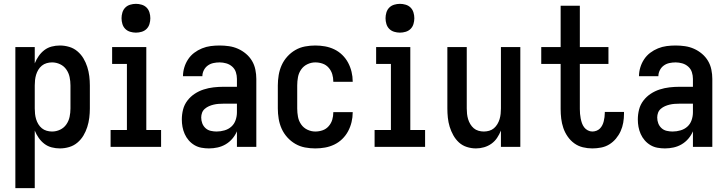

<svg xmlns="http://www.w3.org/2000/svg" viewBox="-20 -765 3790 1000"><path d="M60 215V-520H161V-435Q169 -455 181.5 -473Q194 -491 211 -504Q228 -517 249 -522.5Q270 -528 292 -528Q316 -528 340 -521Q364 -514 383 -498Q402 -482 414.5 -461Q427 -440 434.5 -416.5Q442 -393 445 -368.5Q448 -344 448 -320V-200Q448 -176 445 -151.5Q442 -127 434.5 -103.5Q427 -80 414.5 -59Q402 -38 383 -22Q364 -6 340 1Q316 8 292 8Q270 8 249 2.5Q228 -3 211 -16Q194 -29 181.5 -47Q169 -65 161 -85V215ZM251 -80Q273 -80 293 -89.5Q313 -99 325.5 -117Q338 -135 342.5 -156.5Q347 -178 347 -200V-320Q347 -342 342.5 -363.5Q338 -385 325.5 -403Q313 -421 293 -430.5Q273 -440 251 -440Q237 -440 223 -436Q209 -432 198 -423Q187 -414 179.5 -401.5Q172 -389 168 -375.5Q164 -362 162.5 -348Q161 -334 161 -320V-200Q161 -186 162.5 -172Q164 -158 168 -144.5Q172 -131 179.5 -118.5Q187 -106 198 -97Q209 -88 223 -84Q237 -80 251 -80Z M556 0V-88H641V-432H564V-520H742V-88H819V0ZM688 -595Q673 -595 658 -599.5Q643 -604 632.5 -614.5Q622 -625 617.5 -640Q613 -655 613 -670Q613 -685 617.5 -700Q622 -715 632.5 -725.5Q643 -736 658 -740.5Q673 -745 688 -745Q703 -745 718 -740.5Q733 -736 743.5 -725.5Q754 -715 758.5 -700Q763 -685 763 -670Q763 -655 758.5 -640Q754 -625 743.5 -614.5Q733 -604 718 -599.5Q703 -595 688 -595Z M1068 8Q1049 8 1029.5 4.5Q1010 1 993 -9Q976 -19 963 -34Q950 -49 942 -67Q934 -85 930.5 -104Q927 -123 927 -143Q927 -169 933.5 -194.5Q940 -220 956 -241Q972 -262 994 -276.5Q1016 -291 1041 -299Q1066 -307 1092 -310Q1118 -313 1144 -313H1214V-354Q1214 -372 1208.5 -389Q1203 -406 1189.5 -418Q1176 -430 1158.5 -435Q1141 -440 1124 -440Q1107 -440 1091 -436.5Q1075 -433 1062 -423.5Q1049 -414 1041.5 -399Q1034 -384 1034 -368Q1034 -368 1034 -368Q1034 -368 1034 -368H933Q933 -368 933 -368Q933 -368 933 -368Q933 -391 940 -414Q947 -437 960 -456.5Q973 -476 991.5 -490Q1010 -504 1032 -513Q1054 -522 1077 -525Q1100 -528 1124 -528Q1148 -528 1172.5 -524.5Q1197 -521 1219.5 -511Q1242 -501 1261 -485Q1280 -469 1292.5 -448Q1305 -427 1310 -402.5Q1315 -378 1315 -354V0H1214V-81Q1205 -60 1190 -42.5Q1175 -25 1155.5 -13.5Q1136 -2 1113.5 3Q1091 8 1068 8ZM1108 -80Q1129 -80 1149.5 -86Q1170 -92 1185 -105.5Q1200 -119 1207 -139Q1214 -159 1214 -180V-225H1144Q1131 -225 1118 -224Q1105 -223 1092.5 -220Q1080 -217 1068.5 -212Q1057 -207 1047 -198.5Q1037 -190 1032.5 -178Q1028 -166 1028 -153Q1028 -137 1033.5 -122.5Q1039 -108 1050.5 -97.5Q1062 -87 1077.5 -83.5Q1093 -80 1108 -80Z M1622 8Q1595 8 1568.5 3Q1542 -2 1518.5 -15.5Q1495 -29 1476.5 -49.5Q1458 -70 1447 -94.5Q1436 -119 1431.5 -146Q1427 -173 1427 -200V-320Q1427 -347 1431.5 -374Q1436 -401 1447 -425.5Q1458 -450 1476.5 -470.5Q1495 -491 1518.5 -504.5Q1542 -518 1568.5 -523Q1595 -528 1622 -528Q1648 -528 1673 -523.5Q1698 -519 1721 -508Q1744 -497 1762.5 -479Q1781 -461 1793 -438.5Q1805 -416 1811 -391Q1817 -366 1817 -341Q1817 -341 1817 -340.5Q1817 -340 1817 -339H1716Q1716 -339 1716 -339.5Q1716 -340 1716 -340Q1716 -360 1710.5 -378.5Q1705 -397 1692 -412Q1679 -427 1660.5 -433.5Q1642 -440 1622 -440Q1601 -440 1581 -430.5Q1561 -421 1548.5 -403Q1536 -385 1532 -363.5Q1528 -342 1528 -320V-200Q1528 -178 1532 -156.5Q1536 -135 1548.5 -117Q1561 -99 1581 -89.5Q1601 -80 1622 -80Q1642 -80 1660.5 -86.5Q1679 -93 1692 -108Q1705 -123 1710.5 -141.5Q1716 -160 1716 -180Q1716 -180 1716 -180.5Q1716 -181 1716 -181H1817Q1817 -180 1817 -179.5Q1817 -179 1817 -179Q1817 -154 1811 -129Q1805 -104 1793 -81.5Q1781 -59 1762.5 -41Q1744 -23 1721 -12Q1698 -1 1673 3.5Q1648 8 1622 8Z M1931 0V-88H2016V-432H1939V-520H2117V-88H2194V0ZM2063 -595Q2048 -595 2033 -599.5Q2018 -604 2007.5 -614.5Q1997 -625 1992.5 -640Q1988 -655 1988 -670Q1988 -685 1992.5 -700Q1997 -715 2007.5 -725.5Q2018 -736 2033 -740.5Q2048 -745 2063 -745Q2078 -745 2093 -740.5Q2108 -736 2118.5 -725.5Q2129 -715 2133.5 -700Q2138 -685 2138 -670Q2138 -655 2133.5 -640Q2129 -625 2118.5 -614.5Q2108 -604 2093 -599.5Q2078 -595 2063 -595Z M2459 8Q2435 8 2411.5 0.5Q2388 -7 2370.5 -23Q2353 -39 2341 -60.5Q2329 -82 2322 -105Q2315 -128 2312.5 -152Q2310 -176 2310 -200V-520H2411V-200Q2411 -186 2412.5 -172Q2414 -158 2418 -144.5Q2422 -131 2429.5 -118.5Q2437 -106 2447.5 -97Q2458 -88 2472 -84Q2486 -80 2500 -80Q2514 -80 2528 -84Q2542 -88 2552.5 -97Q2563 -106 2570.5 -118.5Q2578 -131 2582 -144.5Q2586 -158 2587.5 -172Q2589 -186 2589 -200V-520H2690V0H2589V-85Q2581 -65 2569 -47Q2557 -29 2539.5 -16.5Q2522 -4 2501 2Q2480 8 2459 8Z M3065 8Q3040 8 3015.5 2Q2991 -4 2971 -18.5Q2951 -33 2936.5 -54Q2922 -75 2914 -98.5Q2906 -122 2903 -147Q2900 -172 2900 -197V-432H2799V-520H2900V-735H3000V-520H3149V-432H3000V-197Q3000 -185 3001 -172.5Q3002 -160 3004.5 -147.5Q3007 -135 3011 -123.5Q3015 -112 3022.5 -102Q3030 -92 3041.5 -86Q3053 -80 3065 -80Q3076 -80 3086.5 -84Q3097 -88 3104.5 -95.5Q3112 -103 3117 -113Q3122 -123 3124.5 -133.5Q3127 -144 3128.5 -155Q3130 -166 3130 -177Q3130 -178 3130 -179.5Q3130 -181 3130 -182H3230Q3230 -179 3230 -176.5Q3230 -174 3230 -172Q3230 -149 3226 -126Q3222 -103 3212.5 -82Q3203 -61 3188 -43Q3173 -25 3153.5 -13Q3134 -1 3111 3.5Q3088 8 3065 8Z M3443 8Q3424 8 3404.5 4.5Q3385 1 3368 -9Q3351 -19 3338 -34Q3325 -49 3317 -67Q3309 -85 3305.5 -104Q3302 -123 3302 -143Q3302 -169 3308.5 -194.5Q3315 -220 3331 -241Q3347 -262 3369 -276.5Q3391 -291 3416 -299Q3441 -307 3467 -310Q3493 -313 3519 -313H3589V-354Q3589 -372 3583.5 -389Q3578 -406 3564.5 -418Q3551 -430 3533.5 -435Q3516 -440 3499 -440Q3482 -440 3466 -436.5Q3450 -433 3437 -423.5Q3424 -414 3416.5 -399Q3409 -384 3409 -368Q3409 -368 3409 -368Q3409 -368 3409 -368H3308Q3308 -368 3308 -368Q3308 -368 3308 -368Q3308 -391 3315 -414Q3322 -437 3335 -456.5Q3348 -476 3366.5 -490Q3385 -504 3407 -513Q3429 -522 3452 -525Q3475 -528 3499 -528Q3523 -528 3547.5 -524.5Q3572 -521 3594.5 -511Q3617 -501 3636 -485Q3655 -469 3667.5 -448Q3680 -427 3685 -402.5Q3690 -378 3690 -354V0H3589V-81Q3580 -60 3565 -42.5Q3550 -25 3530.5 -13.5Q3511 -2 3488.5 3Q3466 8 3443 8ZM3483 -80Q3504 -80 3524.5 -86Q3545 -92 3560 -105.5Q3575 -119 3582 -139Q3589 -159 3589 -180V-225H3519Q3506 -225 3493 -224Q3480 -223 3467.5 -220Q3455 -217 3443.5 -212Q3432 -207 3422 -198.5Q3412 -190 3407.5 -178Q3403 -166 3403 -153Q3403 -137 3408.5 -122.5Q3414 -108 3425.5 -97.5Q3437 -87 3452.5 -83.5Q3468 -80 3483 -80Z"/></svg>

Font: Zed Sans Semibold
Style: Regular
Weight: 600
Designer: Belleve Invis
Foundry: Belleve Invis
Version: Version 1.0.0; ttfautohint (v1.8.4)